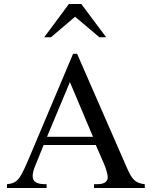

<svg xmlns="http://www.w3.org/2000/svg" viewBox="-20 -944 762 964"><path d="M513 -757 388 -924H326L202 -757H236L357 -860L479 -757ZM707 0V-19C655 -25 641 -46 613 -111L367 -674H347L141 -186C82 -46 73 -25 15 -19V0H214V-19C166 -19 144 -29 144 -60C144 -72 148 -89 153 -102L199 -216H461L502 -122C514 -94 521 -67 521 -52C521 -43 515 -32 507 -28C495 -21 488 -19 452 -19V0ZM447 -257H216L331 -532Z"/></svg>

Font: STIX Math
Style: Regular
Weight: 400
Designer: MicroPress Inc., with final additions and corrections provided by Coen Hoffman, Elsevier (retired)
Version: Version 1.1.0